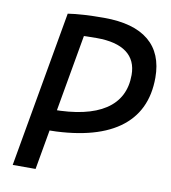

<svg xmlns="http://www.w3.org/2000/svg" viewBox="-80 -772 746 840"><g transform="rotate(10 293.0 -351.5)"><path d="M32.7 0 154.8 -693.4H256.3L134.3 0ZM88.4 -175.8 104.5 -268.6H159.2Q315.4 -268.6 396 -321.5Q476.6 -374.5 476.6 -477.5Q476.6 -543 431.4 -576.7Q386.2 -610.4 298.8 -610.4Q201.2 -610.4 138.7 -600.6L154.8 -693.4Q217.3 -703.1 314.9 -703.1Q446.3 -703.1 513.7 -647.5Q581.1 -591.8 581.1 -483.9Q581.1 -332 470.2 -253.9Q359.4 -175.8 143.1 -175.8Z"/></g></svg>

Font: Cascadia Code PL
Style: Italic
Weight: 400
Italic angle: -10°
Monospace: yes
Designer: Aaron Bell
Foundry: Saja Typeworks
Version: Version 2404.023